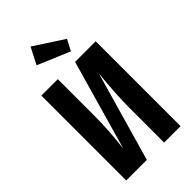

<svg xmlns="http://www.w3.org/2000/svg" viewBox="-279 -1021 1107 1107"><g transform="rotate(-45 274.5 -468.0)"><path d="M496 0H362V-284Q362 -394 378 -549L221 0H53V-692H187V-404Q187 -327 183 -270Q179 -213 171 -142L328 -692H496ZM209 -936 389 -819 354 -752 157 -835Z"/></g></svg>

Font: Fira Sans Extra Condensed SemiBold
Style: Regular
Weight: 600
Width: 1
Designer: Carrois Corporate & Edenspiekermann AG
Foundry: Carrois Corporate GbR & Edenspiekermann AG
Version: Version 4.203